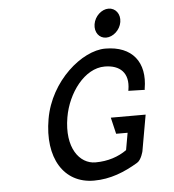

<svg xmlns="http://www.w3.org/2000/svg" viewBox="-54 -822 800 884"><g transform="rotate(-5 345.5 -380.5)"><path d="M458 -640C490 -640 523 -669 529 -706C535 -743 512 -772 480 -772C448 -772 416 -743 410 -706C404 -669 426 -640 458 -640ZM447 -271 465 -195H518L504 -116C466 -89 417 -72 359 -72C286 -72 224 -150 248 -290C267 -401 346 -508 439 -508C510 -508 552 -469 539 -392L538 -387L614 -385V-390C635 -511 574 -590 449 -590C342 -590 191 -464 161 -290C130 -113 205 11 345 11C421 11 487 -16 549 -53C570 -65 579 -106 579 -106V-107L608 -271Z"/></g></svg>

Font: Charger Monospace
Style: Regular
Weight: 400
Designer: Jasper
Foundry: Cannot Into Space Fonts
Version: Version 0.980